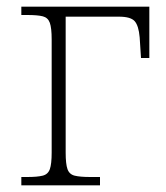

<svg xmlns="http://www.w3.org/2000/svg" viewBox="-20 -556 497 576"><path d="M44 0V-25H62Q92 -25 108 -29Q124 -33 129.5 -48.5Q135 -64 135 -98V-438Q135 -472 129.5 -487.5Q124 -503 108.5 -507Q93 -511 62 -511H44V-536H428V-382H403L399 -444Q396 -479 384 -492.5Q372 -506 337 -506H177V-98Q177 -64 182.5 -48.5Q188 -33 204 -29Q220 -25 251 -25H280V0Z"/></svg>

Font: Noto Serif ExtraLight
Style: Regular
Weight: 200
Designer: Monotype Design Team
Foundry: Monotype Imaging Inc.
Version: Version 2.015; ttfautohint (v1.8.4.7-5d5b)